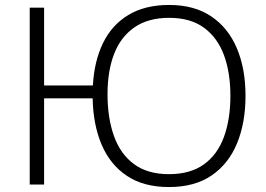

<svg xmlns="http://www.w3.org/2000/svg" viewBox="-20 -745 1073 775"><path d="M971 -358Q971 -250 937 -167Q903 -84 834.5 -37Q766 10 662 10Q560 10 492.5 -35Q425 -80 390.5 -160.5Q356 -241 354 -348H158V0H100V-714H158V-400H355Q360 -497 395.5 -570.5Q431 -644 498 -684.5Q565 -725 663 -725Q764 -725 832.5 -679Q901 -633 936 -550.5Q971 -468 971 -358ZM414 -365Q414 -269 440 -196Q466 -123 521 -82.5Q576 -42 662 -42Q748 -42 803 -81.5Q858 -121 884 -192.5Q910 -264 910 -358Q910 -452 884 -522.5Q858 -593 803.5 -633Q749 -673 663 -673Q578 -673 522.5 -634.5Q467 -596 440.5 -527Q414 -458 414 -365Z"/></svg>

Font: RS Noto Sans Light
Style: Regular
Weight: 300
Designer: Monotype Design Team
Foundry: Monotype Imaging Inc.
Version: Version 3.10